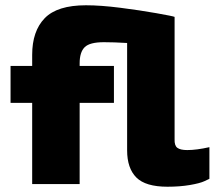

<svg xmlns="http://www.w3.org/2000/svg" viewBox="-20 -698 814 728"><path d="M774 -140V-20Q772 -19 755 -11Q738 -3 700 3.5Q662 10 615 10Q532 10 497 -25Q462 -60 462 -128V-535Q411 -538 374 -538Q320 -538 301 -519Q282 -500 282 -458V-448H412V-308H282V0H102V-308H20V-448H102V-490Q102 -580 149.5 -629Q197 -678 306 -678Q362 -678 436.5 -668.5Q511 -659 573 -648Q635 -637 642 -634V-170Q641 -146 652.5 -137.5Q664 -129 690 -129Q725 -129 774 -140Z"/></svg>

Font: Dashboard
Style: Regular
Weight: 400
Designer: jaiki
Version: Version 1.000